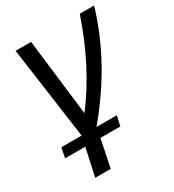

<svg xmlns="http://www.w3.org/2000/svg" viewBox="-178 -625 856 942"><g transform="rotate(-30 250.5 -154.5)"><path d="M213.9 -1V0H328.1L315.9 56.2H203.1L170.9 212.9H83L117.2 56.2H2.9L14.2 0H128.9L56.2 -522H144L195.8 -87.9Q334.5 -270 419.9 -522H501Q418.5 -244.1 213.9 -1Z"/></g></svg>

Font: Rawline Medium
Style: Italic
Weight: 500
Italic angle: -12°
Designer: Matt McInerney, Pablo Impallari, Rodrigo Fuenzalida
Foundry: Matt McInerney, Pablo Impallari, Rodrigo Fuenzalida
Version: Version 4.020;PS 004.020;hotconv 1.0.88;makeotf.lib2.5.64775